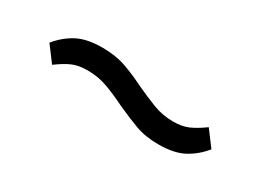

<svg xmlns="http://www.w3.org/2000/svg" viewBox="-22 -542 643 474"><g transform="rotate(30 300.0 -305.0)"><path d="M419 -236Q382 -236 353.5 -246.5Q325 -257 290 -273Q262 -287 235 -297Q208 -307 177 -307Q152 -307 134.5 -299.5Q117 -292 94 -275L61 -319Q81 -344 108.5 -359Q136 -374 181 -374Q218 -374 247 -364Q276 -354 310 -337Q338 -324 365 -313.5Q392 -303 423 -303Q448 -303 466 -311Q484 -319 506 -335L539 -291Q519 -266 491.5 -251Q464 -236 419 -236Z"/></g></svg>

Font: IBM Plex Sans
Style: Regular
Weight: 400
Designer: Mike Abbink, Paul van der Laan, Pieter van Rosmalen
Foundry: Bold Monday
Version: Version 3.201